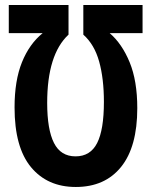

<svg xmlns="http://www.w3.org/2000/svg" viewBox="-20 -734 603 765"><path d="M548 -714V-602H417Q466 -560 496.5 -486Q527 -412 527 -303Q527 -149 462.5 -69Q398 11 282 11Q169 11 103.5 -68Q38 -147 38 -306Q38 -413 67.5 -486Q97 -559 150 -602H15V-714H253V-596Q168 -517 168 -324Q168 -218 195 -164.5Q222 -111 281 -111Q340 -111 367 -164Q394 -217 394 -328Q394 -421 375 -489Q356 -557 312 -596V-714Z"/></svg>

Font: Noto Sans Mono SemiCondensed
Style: Bold
Weight: 700
Width: 4
Designer: Monotype Design Team
Foundry: Monotype Imaging Inc.
Version: Version 2.014